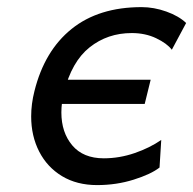

<svg xmlns="http://www.w3.org/2000/svg" viewBox="-20 -518 553 550"><path d="M394.5 -220.2H123.5L140.6 -289.6H411.6ZM513.2 -452.1 472.2 -375.5Q458.5 -393.6 427.5 -408.4Q396.5 -423.3 357.4 -423.3Q288.1 -423.3 236.6 -382.3Q185.1 -341.3 163.1 -252.9Q155.8 -223.1 155.8 -195.8Q155.8 -138.7 187 -101.6Q218.3 -64.5 277.3 -64.5Q322.3 -64.5 366 -79.6Q409.7 -94.7 441.9 -117.2L437 -38.1Q412.6 -19 363 -3.4Q313.5 12.2 258.3 12.2Q200.2 12.2 157.7 -13.4Q115.2 -39.1 92.3 -83.7Q69.3 -128.4 69.3 -184.6Q69.3 -220.2 78.6 -256.8Q107.4 -372.6 185.1 -435.1Q262.7 -497.6 385.7 -497.6Q420.9 -497.6 456.5 -484.9Q492.2 -472.2 513.2 -452.1Z"/></svg>

Font: Andika
Style: Italic
Weight: 400
Italic angle: -14°
Designer: Victor Gaultney, Annie Olsen, Julie Remington, Don Collingsworth, Eric Hays, Becca Hirsbrunner
Foundry: SIL International
Version: Version 6.101